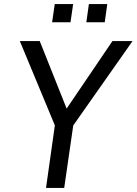

<svg xmlns="http://www.w3.org/2000/svg" viewBox="-20 -925 672 945"><path d="M206.5 0 250 -308 77.5 -723H175.5L308 -390.5L533.5 -723H632.5L340.5 -307.5L296 0ZM405 -815.5 417.5 -905H508L495.5 -815.5ZM236.5 -815.5 249.5 -905H340L327 -815.5Z"/></svg>

Font: Public Sans
Style: Italic
Weight: 400
Italic angle: -8°
Designer: The Public Sans project authors (U.S. Web Design System). Libre Franklin designed by Pablo Impallari and Rodrigo Fuenzal
Version: Version 1.008; ttfautohint (v1.8.1) -l 8 -r 50 -G 200 -x 14 